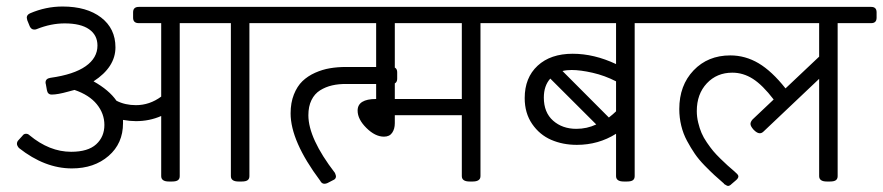

<svg xmlns="http://www.w3.org/2000/svg" viewBox="-20 -571 2778 604"><path d="M870 -549.3Q887 -549.3 887 -532.3V-515.3Q887 -498.2 870 -498.2H764.6V-17Q764.6 -8.3 759 -4.2Q753.5 0 740.4 0H730.5Q706.3 0 706.3 -17V-498.2H545.4V-17Q545.4 -8.3 539.8 -4.2Q534.3 0 521.2 0H511.3Q487.1 0 487.1 -17V-206.1Q450.3 -189.9 407.5 -189.9Q388.8 -189.9 367 -193.8V-183.5Q367 -119.7 321.6 -80.5Q276.3 -41.2 206.1 -41.2Q120.9 -41.2 39.6 -105.4Q33.3 -113 33.3 -118.5Q33.3 -125.2 38 -130L50.3 -143.5Q54.7 -150.2 61.8 -150.2Q68.2 -150.2 72.9 -145.5Q135.6 -93.5 203.7 -93.5Q256.8 -93.5 282.6 -117.1Q308.4 -140.7 308.4 -178Q308.4 -213.6 284.6 -243Q260.8 -272.3 214.4 -288.1Q212 -287.8 204.9 -285.6Q197.8 -283.4 193.8 -282.6Q161.3 -273.5 142.7 -273.5Q130 -273.5 127.6 -287.4L124.1 -306.8Q123.3 -308.4 123.3 -311.5Q123.3 -323.8 138.7 -326.2Q212.4 -336.5 249.5 -362.7Q286.6 -388.8 286.6 -427.7Q286.6 -460.6 260.2 -479Q233.8 -497.4 183.5 -497.4Q140.3 -497.4 95.9 -479.6Q93.5 -478 87.6 -478Q78.5 -478 73.7 -487.9L65.8 -507.3Q64.2 -513.7 64.2 -515.3Q64.2 -524.4 74.5 -529.1Q124.1 -550.5 176.8 -550.5Q252.9 -550.5 298.1 -515.9Q343.2 -481.2 343.2 -422.1Q343.2 -359.9 274.3 -315.1Q323 -287.8 346.4 -254.1Q373.4 -240.2 407.5 -240.2Q450.7 -240.2 487.1 -267.1V-498.2H416.6Q398.7 -498.2 398.7 -515.3V-532.3Q398.7 -549.3 416.6 -549.3Z M854.5 -498.2Q836.7 -498.2 836.7 -515.3V-532.3Q836.7 -549.3 854.5 -549.3H1218.8Q1235.8 -549.3 1235.8 -532.3V-515.3Q1235.8 -498.2 1218.8 -498.2ZM1010.3 4.8Q1005.5 7.1 1000.4 7.1Q992.1 7.1 987.3 -2.4Q894.2 -126.8 894.2 -214.4Q894.2 -247.7 904.5 -273.7Q914.8 -299.6 931.4 -315.7Q948.1 -331.7 971.3 -342.1Q994.5 -352.4 1018 -356.3Q1041.6 -360.3 1067.8 -360.3H1212.4Q1229.5 -360.3 1229.5 -343.2V-323.8Q1229.5 -306.8 1212.4 -306.8H1070.9Q1045.6 -307.2 1025 -302.4Q1004.4 -297.7 986.9 -286.8Q969.5 -275.9 959.8 -256Q950.1 -236.2 950.1 -208.5Q950.1 -135.6 1033.7 -27Q1036.9 -19 1036.9 -16.3Q1036.9 -7.5 1027.3 -4Z M1596.1 -549.3Q1614 -549.3 1614 -532.3V-515.3Q1614 -498.2 1596.1 -498.2H1491.5V-17Q1491.5 0 1466.9 0H1457.4Q1432.8 0 1432.8 -17V-208.5H1222V-183.5Q1222 -165.3 1213.6 -153.2Q1205.3 -141.1 1187.9 -141.1Q1160.1 -141.1 1132.6 -168.5Q1105 -195.8 1105 -223.1Q1105 -259.6 1163.3 -259.6V-498.2H1068.6Q1050.7 -498.2 1050.7 -515.3V-532.3Q1050.7 -549.3 1068.6 -549.3ZM1432.8 -259.6V-498.2H1222V-259.6Z M2082 -549.3Q2099.1 -549.3 2099.1 -532.3V-515.3Q2099.1 -498.2 2082 -498.2H1976.6V-17Q1976.6 -8.3 1971.1 -4.2Q1965.5 0 1952.4 0H1942.5Q1918 0 1918 -17V-150.2Q1862.5 -115.3 1794.7 -115.3Q1750.3 -115.3 1713.8 -131.2Q1677.4 -147 1654 -181.1Q1630.6 -215.2 1630.6 -262.4Q1630.6 -326.6 1671.2 -364.2Q1711.9 -401.9 1781.6 -401.9Q1849 -401.9 1918 -369.4V-498.2H1581.5Q1563.6 -498.2 1563.6 -515.3V-532.3Q1563.6 -549.3 1581.5 -549.3ZM1895.4 -201.3Q1909.6 -212.4 1918 -220.8V-315.1Q1882.7 -333.3 1844.2 -342.1Q1805.8 -350.8 1778.4 -350.8Q1761.8 -350.8 1749.5 -347.6ZM1793.1 -165.7Q1826.4 -165.7 1855.7 -179.5L1711.1 -323.8Q1690.8 -301.2 1690.8 -264Q1690.8 -217.2 1720 -191.4Q1749.1 -165.7 1793.1 -165.7Z M2720.6 -549.3Q2737.6 -549.3 2737.6 -532.3V-515.3Q2737.6 -498.2 2720.6 -498.2H2615.1V-17Q2615.1 -8.3 2609.6 -4.2Q2604 0 2591 0H2581.1Q2556.9 0 2556.9 -17V-323L2382.1 -157.4Q2376.5 -151.8 2370.2 -151.8Q2361.9 -151.8 2352 -161.7L2350.4 -163.3Q2340.9 -174 2340.9 -181.1Q2340.9 -187.5 2347.2 -195L2413.8 -258Q2378.9 -303.6 2348.4 -323Q2317.9 -342.4 2283.8 -342.4Q2235 -342.4 2203.5 -308.8Q2172 -275.1 2172 -221.6Q2172 -203.3 2176.4 -185.3Q2180.7 -167.3 2186.9 -152.8Q2193 -138.3 2203.9 -122.5Q2214.8 -106.6 2223.7 -95.9Q2232.7 -85.2 2246.7 -71.5Q2260.8 -57.9 2268.9 -50.5Q2277.1 -43.2 2290.5 -31.7L2299.2 -23.4Q2302.8 -19.8 2302.8 -16.3Q2302.8 -10.3 2295.3 -4L2281.4 7.9Q2275.5 13.9 2270.3 13.9Q2267.1 13.9 2258 7.9L2257.2 6.3Q2239 -9.5 2227.1 -20.4Q2215.2 -31.3 2196.6 -50.3Q2178 -69.4 2165.7 -87.4Q2153.4 -105.4 2141.3 -127.8Q2129.2 -150.2 2123.1 -175.6Q2116.9 -201 2116.9 -227.9Q2116.9 -302.4 2161.9 -349.6Q2206.9 -396.7 2277.4 -396.7Q2324.6 -396.7 2366.4 -372Q2408.2 -347.2 2451.1 -292.9L2556.9 -392.8V-498.2H2067.4Q2049.5 -498.2 2049.5 -515.3V-532.3Q2049.5 -549.3 2067.4 -549.3Z"/></svg>

Font: Jaldi
Style: Regular
Weight: 400
Designer: Pablo Cosgaya and Nicolas Silva
Foundry: Omnibus-Type
Version: Version 1.001;PS 001.001;hotconv 1.0.70;makeotf.lib2.5.58329